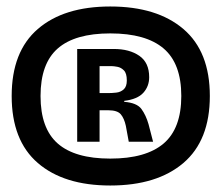

<svg xmlns="http://www.w3.org/2000/svg" viewBox="-20 -727 684 592"><path d="M320 -155Q177 -155 96.5 -224.5Q16 -294 16 -431Q16 -568 96.5 -637.5Q177 -707 320 -707Q464 -707 545.5 -637.5Q627 -568 627 -431Q627 -294 545.5 -224.5Q464 -155 320 -155ZM320 -238Q430 -238 484.5 -284.5Q539 -331 539 -431Q539 -531 484.5 -577.5Q430 -624 320 -624Q211 -624 158 -577.5Q105 -531 105 -431Q105 -331 158 -284.5Q211 -238 320 -238ZM218 -290V-576H331Q379 -576 409.5 -555Q440 -534 440 -489Q440 -461 422 -441Q404 -421 363 -416V-413Q402 -410 416 -391Q430 -372 438 -344L452 -290H377L368 -339Q363 -362 352.5 -374.5Q342 -387 314 -387H287V-290ZM287 -440H315Q326 -440 339 -441.5Q352 -443 361.5 -451.5Q371 -460 371 -479Q371 -501 362 -510Q353 -519 342 -521Q331 -523 326 -523H287Z"/></svg>

Font: Bricolage Grotesque 48pt SemiBold
Style: Regular
Weight: 600
Designer: Mathieu Triay
Foundry: Atelier Triay
Version: Version 1.000; ttfautohint (v1.8.4.7-5d5b);gftools[0.9.32]